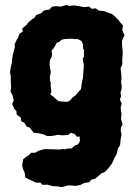

<svg xmlns="http://www.w3.org/2000/svg" viewBox="-20 -540 559 782"><path d="M212 219 195 218 173 212 153 213 145 204H127L93 188L83 183L81 165L74 149L70 133L75 108L89 97L98 92L106 82H123L137 74L151 70L162 67L183 68H196L221 69L235 67L250 68L251 65H271L286 52L298 48L306 34L304 16L293 17L285 6L268 1L257 10L233 11L214 9L207 11L189 14H172L159 8L135 2L118 1L109 -10L101 -20L88 -25L79 -40L67 -46L64 -62L48 -73L47 -87L37 -98L30 -117L36 -132L31 -152L23 -167L25 -184L24 -208V-228L21 -245L23 -261L28 -283L31 -311L34 -323L41 -351L39 -358L45 -372L55 -389L59 -403L73 -411L70 -423L88 -439L97 -450L112 -463L119 -466L127 -479L146 -485L156 -495L164 -499L179 -500L193 -513L208 -515L227 -513L251 -520L261 -516L282 -518L307 -514L322 -511L343 -513L354 -504L370 -506L383 -497L403 -495L421 -488L436 -483L446 -475L464 -457L467 -452L481 -436L478 -418L487 -396L477 -375V-357L479 -337L480 -323L478 -300V-290V-277L471 -262L474 -236L475 -220L473 -207L476 -188L475 -178L471 -163L473 -146L468 -135L476 -117L472 -105V-91L475 -76L473 -55L479 -34L472 -19V-6L475 8L471 31L469 52L461 63L455 88L446 104L441 115L436 126L420 147L406 161L393 166L382 176L367 188L351 192L344 202L324 205L308 213L290 217L258 215L232 222ZM249 -125 262 -128 275 -142 288 -152 296 -162 310 -177 311 -187 314 -207 318 -223 319 -242 320 -255 321 -266V-279L318 -291L317 -300L322 -309V-321V-336L318 -344V-359L312 -373L296 -381H282L274 -382H261L243 -381L231 -378L219 -368L211 -366L204 -352L198 -343L190 -334L192 -321L191 -309L186 -301L183 -292L182 -276L183 -268L187 -247L183 -225L184 -212L187 -200L186 -192L188 -178L189 -167L185 -155L198 -146L205 -139L219 -128L229 -127Z"/></svg>

Font: Winky Rough
Style: Bold
Weight: 700
Designer: Simon Atzbach
Foundry: typofactur
Version: Version 1.206; ttfautohint (v1.8.4.7-5d5b)